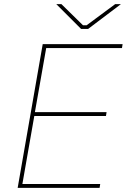

<svg xmlns="http://www.w3.org/2000/svg" viewBox="-20 -915 617 935"><path d="M66 0H465L468 -19H89L147 -350H496L499 -369H150L205 -681H574L577 -700H188ZM375 -774H409L569 -895H541L402 -792H384L279 -895H254Z"/></svg>

Font: Fixel Display Thin
Style: Italic
Weight: 100
Italic angle: -10°
Designer: AlfaBravo + MacPaw
Foundry: Kyrylo Tkachov, Marchela Mozhyna, Serhii Makarenko, Maria Weinstein, Zakhar Kryvoshyya
Version: Version 1.210;Glyphs 3.2 (3217)